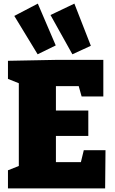

<svg xmlns="http://www.w3.org/2000/svg" viewBox="-20 -1041 636 1061"><path d="M443 -211H563L561 0H24V-100L84 -124V-581L24 -605V-705L284 -710H551V-508H431L415 -565H289V-430H468V-290H289V-145H427ZM188 -741 59 -953 189 -1021 288 -790ZM380 -741 259 -958 391 -1021 482 -788Z"/></svg>

Font: Bitter Black
Style: Regular
Weight: 900
Designer: Sol Matas, and Bitter project Authors
Foundry: Sol Matas
Version: Version 2.001